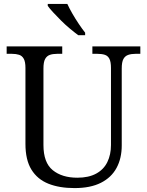

<svg xmlns="http://www.w3.org/2000/svg" viewBox="-20 -951 752 981"><path d="M361 10Q283 10 227 -12.5Q171 -35 140.5 -84.5Q110 -134 110 -216V-604Q110 -635 101.5 -650.5Q93 -666 77.5 -671Q62 -676 41 -676H14V-714H298V-676H272Q250 -676 234.5 -670.5Q219 -665 210.5 -649.5Q202 -634 202 -601V-210Q202 -120 249.5 -81.5Q297 -43 375 -43Q433 -43 471.5 -64Q510 -85 528.5 -123Q547 -161 547 -210V-604Q547 -635 539 -650.5Q531 -666 515.5 -671Q500 -676 478 -676H452V-714H697V-676H672Q651 -676 635 -670.5Q619 -665 610.5 -649.5Q602 -634 602 -601V-208Q602 -142 575.5 -93Q549 -44 495.5 -17Q442 10 361 10ZM380 -771Q361 -785 337.5 -804.5Q314 -824 292 -846Q270 -868 251.5 -888Q233 -908 224 -921V-931H324Q334 -909 349.5 -882Q365 -855 382.5 -829Q400 -803 415 -784V-771Z"/></svg>

Font: Noto Serif Hentaigana EL
Style: Regular
Weight: 400
Designer: Kazuhiro Yamada
Foundry: nipponia
Version: Version 1.000